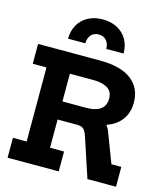

<svg xmlns="http://www.w3.org/2000/svg" viewBox="-143 -1128 1068 1237"><g transform="rotate(15 391.0 -510.0)"><path d="M493.5 -419Q534.5 -409.5 564.8 -386.5Q595 -363.5 605.5 -334.5L682.5 -132.5H748.5V0H558L469.5 -267.5Q459 -298 444.8 -309.5Q430.5 -321 402 -321H344.5ZM301 -626.5V-759H436Q577.5 -759 648.5 -704.5Q719.5 -650 719.5 -552.5Q719.5 -507.5 703.8 -471.5Q688 -435.5 658.5 -409.8Q629 -384 587 -370V-353L443.5 -321H234V-441.5H431Q472.5 -441.5 501.2 -452Q530 -462.5 544.5 -483.5Q559 -504.5 559 -536.5Q559 -584 524.2 -605.2Q489.5 -626.5 432 -626.5ZM25.5 -626.5V-759H365V-626.5H273V-132.5H366.5V0H25.5V-132.5H117V-626.5ZM573.5 -841.5Q573.5 -894.5 550.8 -934.5Q528 -974.5 486.5 -997Q445 -1019.5 388 -1019.5Q332 -1019.5 290.5 -996.8Q249 -974 226.2 -934Q203.5 -894 203 -841.5H318.5Q318.5 -876.5 337.5 -897.8Q356.5 -919 388 -919Q420.5 -919 439.2 -897.8Q458 -876.5 458 -841.5Z"/></g></svg>

Font: Hepta Slab
Style: Bold
Weight: 700
Designer: Michael LaGattuta
Foundry: Michael LaGattuta
Version: Version 1.100